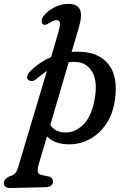

<svg xmlns="http://www.w3.org/2000/svg" viewBox="-105 -738 654 996"><path d="M85 -329Q60.5 -308.5 42 -324Q33 -331.5 37 -345Q41 -358.5 54.5 -371.5Q102.5 -417.5 160 -442L192 -550.5Q207.5 -602 206 -617.8Q204.5 -633.5 187 -633.5Q178.5 -633.5 170 -629.5Q161.5 -625.5 150 -618Q141.5 -613 133.5 -610.2Q125.5 -607.5 119 -611Q112 -615.5 111 -626.5Q110 -637.5 119 -651.5Q136.5 -678 173.5 -698Q210.5 -718 250 -718Q294.5 -718 309 -689.5Q323.5 -661 304 -595L266.5 -468.5Q289.5 -470.5 313.5 -469.5Q408.5 -466 458.2 -403.8Q508 -341.5 491.5 -221.5Q481 -146.5 445 -93.8Q409 -41 356.5 -14Q304 13 243.5 10.5Q176 8 138.5 -30.5L94.5 119Q89.5 135.5 90.8 151Q92 166.5 114 170.5L143.5 176.5Q158.5 179.5 164.2 186.8Q170 194 170 202.5Q170.5 216 160.5 224.2Q150.5 232.5 135 233L-57 237.5Q-67.5 237.5 -76.2 231Q-85 224.5 -85 211.5Q-85 191.5 -57.5 177.5Q-36 171.5 -26.2 160.5Q-16.5 149.5 -11 130L138.5 -370.5Q112.5 -353 85 -329ZM226 -51Q281 -46.5 327 -91.5Q373 -136.5 388 -236Q400.5 -318.5 373.5 -364.5Q346.5 -410.5 297.5 -416Q274.5 -418.5 251.5 -415.5L156 -90Q179.5 -54.5 226 -51Z"/></svg>

Font: Fraunces 9pt S100
Style: Italic
Weight: 400
Italic angle: -16°
Version: Version 1.000; ttfautohint (v1.8.3)